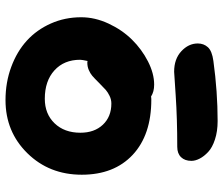

<svg xmlns="http://www.w3.org/2000/svg" viewBox="-76 -670 802 690"><g transform="rotate(90 325.0 -325.0)"><path d="M237.8 -549.8Q191.9 -549.8 164.1 -575.7Q136.2 -601.6 136.2 -634.8Q136.2 -656.2 149.7 -671.1Q163.1 -686 199.2 -690.9Q309.6 -706.1 415 -706.1Q452.1 -706.1 481.2 -696.5Q510.3 -687 526.1 -672.1Q542 -657.2 550 -641.6Q558.1 -626 558.1 -611.8Q558.1 -588.4 544.9 -574.7Q531.7 -561 507.8 -561Q406.2 -561 323.2 -555.4Q240.2 -549.8 237.8 -549.8ZM339.8 56.2Q275.9 56.2 220.5 35.6Q165 15.1 126 -20.5Q86.9 -56.2 64.5 -106.7Q42 -157.2 42 -215.8Q42 -265.1 64.7 -314Q87.4 -362.8 122.3 -398.2Q157.2 -433.6 200.7 -455.8Q244.1 -478 284.2 -478Q309.6 -478 327.1 -466.8Q331.1 -467.8 337.9 -467.8Q464.8 -467.8 536.4 -400.9Q607.9 -334 607.9 -217.8Q607.9 -101.1 530.8 -22.5Q453.6 56.2 339.8 56.2ZM194.8 -211.9Q194.8 -154.3 232.9 -119.6Q271 -85 335 -85Q389.2 -85 423.1 -120.1Q457 -155.3 457 -212.9Q457 -263.2 428.2 -293.7Q399.4 -324.2 352.1 -324.2Q337.4 -324.2 324.2 -317.6Q311 -311 303.2 -304.2Q295.4 -297.4 277.8 -279.8Q260.3 -262.2 252.2 -255.4Q244.1 -248.5 231.9 -243.2Q219.7 -237.8 205.1 -237.8Q201.2 -237.8 199.2 -238.8Q194.8 -218.8 194.8 -211.9Z"/></g></svg>

Font: Shantell Sans Bouncy
Style: Bold
Weight: 700
Designer: Stephen Nixon, Anya Danilova, Shantell Martin
Foundry: Arrow Type
Version: Version 1.006;[9816181b4]